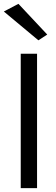

<svg xmlns="http://www.w3.org/2000/svg" viewBox="-28 -980 293 1000"><path d="M-8 -920 68 -960 218 -800 172 -770ZM80 -700H165V0H80Z"/></svg>

Font: Jost
Style: Regular
Weight: 400
Version: Version 3.500